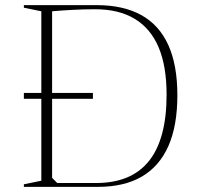

<svg xmlns="http://www.w3.org/2000/svg" viewBox="-20 -728 785 748"><path d="M73 -366H342V-343H73ZM357 -708Q460 -708 530 -669.5Q600 -631 635.5 -553Q671 -475 671 -357Q671 -238 636 -159Q601 -80 532.5 -40Q464 0 361 0H73V-10L141 -24V-684L73 -698V-708ZM350 -692Q307 -692 261 -689.5Q215 -687 183 -684V-35L203 -15H354Q492 -15 560.5 -101Q629 -187 629 -359Q629 -470 598 -543.5Q567 -617 505 -654.5Q443 -692 350 -692Z"/></svg>

Font: Kalnia ExtraLight
Style: Regular
Weight: 250
Designer: Frida Medrano
Foundry: Frida Medrano
Version: Version 1.105